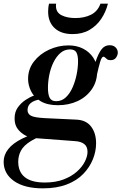

<svg xmlns="http://www.w3.org/2000/svg" viewBox="-77 -711 666 1053"><path d="M158 322Q57 322 0 282Q-57 242 -57 176Q-57 139 -32 107Q-7 75 44 49.5Q95 24 173 5L204 16Q132 38 92.5 62.5Q53 87 38 115Q23 143 23 176Q23 232 59.5 261Q96 290 169 290Q228 290 272 273Q316 256 345 230Q374 204 388.5 175Q403 146 403 122Q403 93 385 79Q367 65 335 63L108 46Q89 45 64.5 33Q40 21 21.5 -2Q3 -25 3 -61Q3 -97 20.5 -121.5Q38 -146 62.5 -162.5Q87 -179 110 -187Q133 -195 144 -197L142 -166Q74 -154 74 -107Q74 -87 92.5 -76.5Q111 -66 171 -63L340 -55Q395 -53 422.5 -17Q450 19 450 75Q450 119 432.5 162.5Q415 206 380 242.5Q345 279 289.5 300.5Q234 322 158 322ZM241 -134Q183 -134 146.5 -155.5Q110 -177 93.5 -210.5Q77 -244 77 -278Q77 -332 109 -373.5Q141 -415 192 -438.5Q243 -462 299 -462Q344 -462 379 -444Q414 -426 435 -394Q456 -362 456 -321Q456 -264 426.5 -221.5Q397 -179 348.5 -156.5Q300 -134 241 -134ZM231 -156Q262 -156 284.5 -177.5Q307 -199 321.5 -232.5Q336 -266 343.5 -303.5Q351 -341 351 -375Q351 -407 342 -423.5Q333 -440 307 -440Q277 -440 254.5 -420.5Q232 -401 216.5 -369.5Q201 -338 193.5 -301Q186 -264 186 -229Q186 -193 195.5 -174.5Q205 -156 231 -156ZM451 -285 442 -372H447Q462 -417 479.5 -440Q497 -463 524 -463Q545 -463 557 -451Q569 -439 569 -422Q569 -409 559.5 -395Q550 -381 529 -381Q517 -381 510.5 -386Q504 -391 499.5 -395.5Q495 -400 490 -400Q481 -400 472.5 -372.5Q464 -345 451 -285ZM321 -524Q258 -524 222.5 -557Q187 -590 187 -647Q187 -656 188 -667.5Q189 -679 192 -691H231Q230 -687 230 -684Q230 -681 230 -678Q230 -643 260.5 -627.5Q291 -612 336 -612Q386 -612 422.5 -630.5Q459 -649 474 -691H515Q503 -644 477.5 -606.5Q452 -569 413 -546.5Q374 -524 321 -524Z"/></svg>

Font: Libre Bodoni Medium
Style: Italic
Weight: 500
Italic angle: -13°
Designer: Pablo Impallari, Rodrigo Fuenzalida
Foundry: Impallari Type
Version: Version 2.005;gftools[0.9.23]